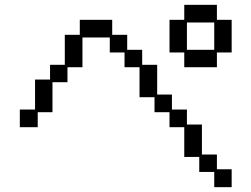

<svg xmlns="http://www.w3.org/2000/svg" viewBox="-20 -746 1040 794"><path d="M681 -664H742V-726H877V-664H938V-529H877V-468H742V-529H681ZM62 -293H125V-417H187V-478H248V-602H310V-664H444V-602H506V-540H568V-478H630V-355H691V-293H753V-231H815V-107H877V-46H938V28H866V-35H804V-97H742V-220H681V-282H619V-344H557V-468H495V-529H434V-591H321V-468H259V-406H197V-282H136V-220H62ZM866 -540V-653H753V-540Z"/></svg>

Font: DotGothic16
Style: Regular
Weight: 400
Designer: Fontworks Inc.
Foundry: Fontworks Inc.
Version: Version 1.100